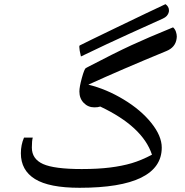

<svg xmlns="http://www.w3.org/2000/svg" viewBox="-20 -891 889 921"><path d="M372.1 -80.1Q449.2 -80.1 507.6 -87.4Q565.9 -94.7 611.6 -108.2Q657.2 -121.6 709 -148.9Q664.6 -283.7 460.9 -379.9Q450.2 -376 433.1 -376Q402.3 -376 381.6 -397.5Q360.8 -418.9 360.8 -452.1Q360.8 -474.1 372.8 -517.6Q384.8 -561 392.1 -564.9Q532.7 -638.2 609.9 -673.8Q687 -709.5 810.1 -759.8Q819.3 -752 823.7 -739.3Q828.1 -726.6 828.1 -715.3L827.1 -705.1Q821.3 -663.6 777.8 -646Q563 -557.6 403.8 -484.9Q490.2 -463.9 573 -413.8Q655.8 -363.8 705.8 -301.3Q755.9 -238.8 755.9 -183.1Q755.9 -87.4 657 -38.8Q558.1 9.8 361.8 9.8Q215.8 9.8 147.9 -32.2Q80.1 -74.2 80.1 -155.8Q80.1 -196.3 95.2 -231H137.2Q132.8 -216.3 132.8 -183.1Q132.8 -128.4 186.5 -104.2Q240.2 -80.1 372.1 -80.1ZM368.2 -620.1Q360.4 -652.8 360.4 -666Q360.4 -671.9 362.3 -672.9Q389.6 -687 542.5 -760.7Q695.3 -834.5 773.9 -871.1Q790.5 -858.9 790.5 -841.3L790 -834Q785.2 -812.5 761.2 -801.8Q572.3 -716.8 489.7 -678Q407.2 -639.2 368.2 -620.1Z"/></svg>

Font: Droid Arabic Naskh
Style: Regular
Weight: 400
Designer: Pascal Zoghbi
Foundry: Ascender Corporation
Version: Version 1.00